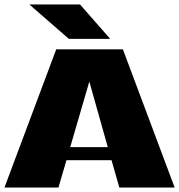

<svg xmlns="http://www.w3.org/2000/svg" viewBox="-20 -844 806 864"><path d="M476 -669H290L112 -824H340ZM296 -182H465L382 -477ZM517 0 482 -123H279L243 0H0L233 -622H533L766 0Z"/></svg>

Font: Sarpanch Black
Style: Regular
Weight: 900
Designer: Manushi Parikh (Devanagari and Latin), Jyotish Sonowal (Devanagari)
Foundry: Indian Type Foundry
Version: Version 2.004;PS 1.0;hotconv 1.0.78;makeotf.lib2.5.61930; tt